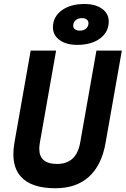

<svg xmlns="http://www.w3.org/2000/svg" viewBox="-20 -952 643 981"><path d="M263.2 9.8Q139.6 9.8 86.9 -49.3Q48.3 -91.8 48.3 -164.1Q48.3 -191.4 53.7 -222.7L136.7 -693.4H266.6L183.6 -222.7Q180.7 -206.1 180.7 -191.9Q180.7 -114.3 271.5 -114.3Q370.1 -114.3 389.6 -222.7L472.7 -693.4H602.5L519.5 -222.7Q499.5 -107.9 434.6 -49.1Q369.6 9.8 263.2 9.8ZM374.5 -722.7Q318.8 -722.7 284.7 -747.3Q250.5 -772 250.5 -812Q250.5 -865.7 294.9 -898.7Q339.4 -931.6 411.6 -931.6Q467.3 -931.6 501.5 -907.2Q535.6 -882.8 535.6 -842.3Q535.6 -788.6 491.5 -755.6Q447.3 -722.7 374.5 -722.7ZM387.7 -795.4Q407.7 -795.4 419.9 -806.2Q432.1 -816.9 432.1 -834Q432.1 -845.2 423.1 -852.3Q414.1 -859.4 398.9 -859.4Q378.9 -859.4 366.5 -848.6Q354 -837.9 354 -820.3Q354 -809.1 363.3 -802.2Q372.6 -795.4 387.7 -795.4Z"/></svg>

Font: CaskaydiaCove NFP
Style: Bold Italic
Weight: 700
Italic angle: -10°
Designer: Aaron Bell
Foundry: Saja Typeworks
Version: Version 2111.001; VTT 6.35;Nerd Fonts 3.1.1